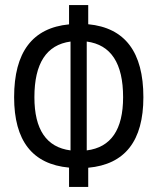

<svg xmlns="http://www.w3.org/2000/svg" viewBox="-20 -733 626 763"><path d="M254.4 9.8V-66.9Q36.1 -86.9 36.1 -346.7Q36.1 -615.2 254.4 -636.2V-712.9H330.6V-636.7Q549.8 -615.7 549.8 -346.7Q549.8 -86.4 330.6 -66.4V9.8ZM324.7 -567.9V-135.3Q469.2 -153.3 469.2 -346.7Q469.2 -548.8 324.7 -567.9ZM260.3 -135.3V-567.9Q116.7 -548.3 116.7 -346.7Q116.7 -153.8 260.3 -135.3Z"/></svg>

Font: CaskaydiaMono NF SemiLight
Style: Regular
Weight: 350
Designer: Aaron Bell
Foundry: Saja Typeworks
Version: Version 2111.001; ttfautohint (v1.8.4);Nerd Fonts 3.1.1